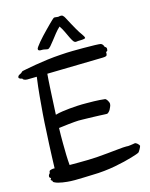

<svg xmlns="http://www.w3.org/2000/svg" viewBox="-132 -987 833 1069"><g transform="rotate(-15 284.5 -452.0)"><path d="M564 -90.8Q564 -88.9 561.5 -83.5Q559.1 -78.1 555.9 -72.3Q552.7 -66.4 549.1 -61.3Q545.4 -56.2 543 -55.2Q541.5 -54.2 530 -50Q518.6 -45.9 499.5 -40.3Q480.5 -34.7 454.8 -28.3Q429.2 -22 399.2 -16.4Q369.1 -10.7 335.2 -7.1Q301.3 -3.4 266.1 -2.9Q236.8 -2 211.4 -1Q186 0 164.1 0Q151.9 0 140.9 -0.5Q129.9 -1 120.1 -2Q106.4 -3.4 93.8 -5.4Q82.5 -7.3 70.6 -10.3Q58.6 -13.2 49.8 -18.1Q47.4 -18.6 45.4 -20.5Q41.5 -23.4 42 -28.8Q37.6 -31.2 35.6 -34.2Q34.7 -35.6 34.2 -36.1Q34.2 -37.1 34.7 -38.6Q35.2 -40.5 39.1 -45.9Q35.6 -46.4 33.9 -47.9Q32.2 -49.3 31.2 -51.3Q29.8 -53.2 29.8 -56.2Q29.8 -59.1 30.8 -62Q31.7 -64.5 33.4 -67.6Q35.2 -70.8 39.1 -74.2Q39.1 -80.6 40.5 -83.5Q41 -85.4 42 -85.9Q42.5 -87.4 45.9 -88.9Q49.3 -90.3 53.7 -91.3Q58.1 -92.3 62.7 -92.8Q67.4 -93.3 70.8 -92.8L71.8 -91.8Q72.8 -124 74.2 -161.6Q75.7 -199.2 77.1 -231.4Q79.1 -269 81.1 -306.2Q83 -352.1 86.9 -402.8Q90.3 -446.3 95.2 -500.5Q100.1 -554.7 107.9 -610.8L51.8 -609.9Q46.4 -609.9 41.5 -611.3Q37.6 -612.3 33.2 -614.7Q28.8 -617.2 26.9 -622.1Q19 -623 15.4 -625Q11.7 -627 9.8 -628.9Q7.8 -630.9 7.8 -633.8Q8.8 -639.2 11.2 -642.1Q13.7 -645 21 -648.9Q29.3 -651.9 33 -656.5Q36.6 -661.1 41 -662.1Q43 -662.6 64 -666.7Q85 -670.9 117.2 -676.5Q149.4 -682.1 189.5 -687.3Q229.5 -692.4 269 -694.8Q302.7 -697.3 336.2 -697.8Q369.6 -698.2 398.9 -698.2Q439 -698.2 466.3 -697.3Q493.7 -696.3 499 -694.8Q502.4 -693.8 505.9 -691.4Q508.3 -689 511.2 -684.8Q514.2 -680.7 516.1 -673.8Q520 -671.9 521.7 -670.2Q523.4 -668.5 524.4 -667L525.9 -664.1Q525.9 -661.1 525.9 -657Q525.9 -652.8 524.9 -649.9Q524.4 -648.9 522.9 -647.9Q522 -647 520.3 -646Q518.6 -645 516.1 -644Q516.6 -637.2 516.1 -633.3Q515.6 -629.4 514.6 -627Q513.7 -624.5 512.2 -623Q508.8 -620.6 500.7 -619.4Q492.7 -618.2 471.2 -618.2L168.9 -611.8Q167.5 -597.7 166.3 -578.4Q165 -559.1 163.8 -537.1Q162.6 -515.1 161.4 -492.2Q160.2 -469.2 159.2 -448Q158.2 -426.8 157.2 -408.7Q156.2 -390.6 155.8 -378.9Q174.3 -384.3 196.8 -387.5Q219.2 -390.6 238.8 -392.6Q261.7 -394.5 284.2 -396Q298.3 -397 311.5 -397Q324.7 -397 336.9 -397Q385.7 -397 412.4 -395Q439 -393.1 442.9 -392.1Q445.8 -391.6 449.2 -388.2Q452.6 -384.8 455.6 -380.1Q458.5 -375.5 460.7 -369.9Q462.9 -364.3 462.9 -359.9Q462.9 -351.6 458.5 -342.3Q454.1 -333 451.2 -327.1Q447.3 -320.8 440.9 -314.9Q434.6 -309.1 430.2 -310.1Q428.7 -310.1 418 -310.5Q407.2 -311 391.4 -311.8Q375.5 -312.5 356.9 -313Q338.4 -313.5 320.8 -314Q303.2 -314.5 289.3 -314.7Q275.4 -314.9 269 -314.9Q261.2 -314.9 246.1 -313.5Q233.4 -312.5 210.9 -310.1Q188.5 -307.6 153.8 -303.2Q152.8 -283.2 152.8 -261.2Q152.8 -239.3 152.8 -214.8Q152.8 -181.2 153.8 -148.2Q154.8 -115.2 157.2 -88.9H210Q237.8 -88.9 265.1 -89.6Q292.5 -90.3 314.9 -91.8Q347.7 -94.2 377.2 -97.2Q406.7 -100.1 430.2 -102.5Q453.6 -105 469.2 -106.2Q484.9 -107.4 488.8 -106.9Q492.7 -106 499.3 -106.4Q505.9 -106.9 513.2 -107.9Q520.5 -108.9 527.3 -109.9Q534.2 -110.8 538.1 -111.8Q541.5 -112.3 545.9 -110.1Q550.3 -107.9 554.2 -104.2Q558.1 -100.6 560.8 -96.7Q563.5 -92.8 564 -90.8ZM272 -893.1Q275.9 -896 280 -900.1Q284.2 -904.3 288.1 -904.3Q289.1 -904.3 292.2 -904.1Q295.4 -903.8 299.1 -903.3Q302.7 -902.8 305.9 -902.6Q309.1 -902.3 310.1 -902.3Q311.5 -902.3 315.4 -903.3Q319.3 -904.3 320.8 -904.3Q321.8 -904.3 327.1 -904.1Q332.5 -903.8 334 -902.3Q336.9 -899.4 338.9 -897.7Q340.8 -896 342.8 -893.1Q344.7 -890.1 347.4 -885.3Q350.1 -880.4 354.7 -871.6Q359.4 -862.8 366.7 -849.1Q374 -835.4 385.7 -814.9Q393.6 -800.3 400.6 -790Q407.7 -779.8 412.8 -772.5Q418 -765.1 420.9 -759.8Q423.8 -754.4 423.8 -750Q423.8 -748.5 420.7 -747.3Q417.5 -746.1 413.1 -745.4Q408.7 -744.6 404.1 -744.4Q399.4 -744.1 397 -744.1Q388.7 -744.1 382.3 -743.7Q376 -743.2 369.1 -742.2Q360.4 -742.2 353.8 -752Q347.2 -761.7 339.8 -777.1Q332.5 -792.5 323.7 -811.3Q314.9 -830.1 302.7 -848.1Q288.1 -835 273.7 -816.9Q259.3 -798.8 246.8 -782.5Q234.4 -766.1 224.1 -754.6Q213.9 -743.2 207 -743.2Q205.6 -743.2 202.4 -743.7Q199.2 -744.1 196 -744.9Q192.9 -745.6 189.9 -746.1Q187 -746.6 186 -747.1Q183.1 -748 177.5 -747.8Q171.9 -747.6 166.3 -747.8Q160.6 -748 156.7 -750.2Q152.8 -752.4 152.8 -758.3Q152.8 -762.2 159.7 -771.7Q166.5 -781.2 177.2 -794.2Q188 -807.1 201.4 -821.5Q214.8 -835.9 228.3 -849.6Q241.7 -863.3 253.2 -874.8Q264.6 -886.2 272 -893.1Z"/></g></svg>

Font: Oregano
Style: Regular
Weight: 400
Version: Version 1.000